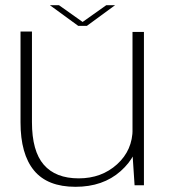

<svg xmlns="http://www.w3.org/2000/svg" viewBox="-20 -713 658 739"><path d="M498 0H534V-590H490V-121ZM103 -591.5H59V-242Q59 -120 110.8 -57Q162.5 6 270.5 6Q376.5 6 444.2 -54.2Q512 -114.5 512 -189.5L490.5 -217.5Q490.5 -135 430.8 -80.8Q371 -26.5 283 -26.5Q194 -26.5 148.5 -79Q103 -131.5 103 -243ZM281 -613.5H314.5L423 -693H389L298 -628.5L207 -693H172Z"/></svg>

Font: Anybody SemiExpanded ExtraLight
Style: Regular
Weight: 250
Width: 6
Version: Version 1.113;gftools[0.9.25]